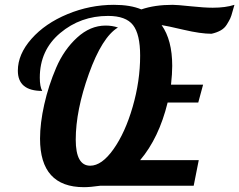

<svg xmlns="http://www.w3.org/2000/svg" viewBox="-20 -770 992 796"><path d="M689 -419H822L802 -345H675Q639 -198 561 -106H804L783 0H396Q354 6 328 6Q146 6 146 -195Q146 -259 163.5 -337Q181 -415 213 -489.5Q245 -564 299.5 -614Q354 -664 418 -664Q445 -664 469 -656Q403 -616 348.5 -464Q294 -312 294 -191Q294 -83 354 -83Q402 -83 450.5 -151.5Q499 -220 530 -327Q561 -434 561 -539Q561 -628 531.5 -666Q502 -704 428 -704Q314 -704 229.5 -633Q145 -562 145 -448Q145 -411 155 -393Q54 -393 54 -477Q54 -545 110.5 -609Q167 -673 260 -711.5Q353 -750 452 -750Q521 -750 566 -731Q621 -750 696 -750Q713 -750 770.5 -744Q828 -738 862 -738Q915 -738 952 -750Q950 -745 944.5 -724Q939 -703 934.5 -693.5Q930 -684 920.5 -668.5Q911 -653 895 -644Q879 -635 857 -630Q812 -630 741.5 -646.5Q671 -663 650 -666Q694 -604 694 -497Q694 -464 689 -419Z"/></svg>

Font: Lobster Two
Style: Bold Italic
Weight: 700
Designer: Pablo Impallari
Foundry: Pablo Impallari. www.impallari.com
Version: Version 2.000